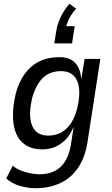

<svg xmlns="http://www.w3.org/2000/svg" viewBox="-20 -809 592 1018"><path d="M167 189Q129 189 85.5 176.5Q42 164 13 137L48 69Q66 86 91.5 95.5Q117 105 142 110Q167 115 188 115Q260 115 301.5 75.5Q343 36 356 -42L370 -133L369 -134Q353 -94 326.5 -67.5Q300 -41 269.5 -29Q239 -17 205 -17Q137 -17 98 -54Q59 -91 51 -158.5Q43 -226 64 -315Q80 -371 104.5 -407.5Q129 -444 159.5 -466Q190 -488 225 -497Q260 -506 296 -506Q352 -506 380 -474Q408 -442 410 -391H411L429 -497H512L443 -50Q430 28 393 82Q356 136 298 162.5Q240 189 167 189ZM236 -90Q268 -90 296.5 -102.5Q325 -115 349 -145.5Q373 -176 388 -229Q412 -327 389.5 -379.5Q367 -432 303 -432Q271 -432 242.5 -420Q214 -408 191 -377.5Q168 -347 152 -295Q128 -197 150 -143.5Q172 -90 236 -90ZM268 -579 278 -643Q284 -682 302.5 -720Q321 -758 348 -789L384 -763Q360 -737 346.5 -709.5Q333 -682 329 -658L314 -670H376L362 -579Z"/></svg>

Font: Nunito Sans 7pt Condensed Medium
Style: Italic
Weight: 500
Width: 3
Italic angle: -9°
Designer: Vernon Adams
Foundry: Vernon Adams
Version: Version 3.101;gftools[0.9.27]